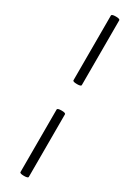

<svg xmlns="http://www.w3.org/2000/svg" viewBox="-212 -650 592 817"><g transform="rotate(30 84.0 -241.5)"><path d="M86 -171Q106 -171 106 -164V143Q106 150 86 150Q65 150 65 143V-164Q65 -171 86 -171ZM86 -633Q106 -633 106 -626V-308Q106 -301 86 -301Q65 -301 65 -308V-626Q65 -633 86 -633Z"/></g></svg>

Font: Cormorant Unicase Medium
Style: Regular
Weight: 500
Designer: Christian Thalmann (Catharsis Fonts)
Foundry: Catharsis Fonts
Version: Version 4.000